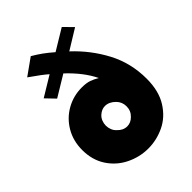

<svg xmlns="http://www.w3.org/2000/svg" viewBox="-225 -900 1029 1029"><g transform="rotate(-45 289.5 -386.0)"><path d="M196 -644 82 -575 132 -523 251 -595Q331 -520 368 -443Q347 -456 324.5 -464Q302 -472 268 -472Q204 -472 150 -441.5Q96 -411 64 -356.5Q32 -302 32 -233Q32 -158 68 -102.5Q104 -47 163.5 -17.5Q223 12 289 12Q352 12 411 -16Q470 -44 508.5 -105Q547 -166 547 -259Q547 -378 494 -478Q441 -578 357 -656L471 -726L421 -777L302 -705Q272 -731 248.5 -748Q225 -765 193 -784L99 -717Q168 -669 196 -644ZM214 -236Q214 -252 220 -267.5Q226 -283 238 -294Q260 -314 285 -314Q316 -314 343 -287Q366 -264 366 -231Q366 -197 342 -174Q320 -152 293 -152Q262 -152 238 -178Q226 -189 220 -204.5Q214 -220 214 -236Z"/></g></svg>

Font: Geom
Style: Bold
Weight: 700
Version: Version 1.102